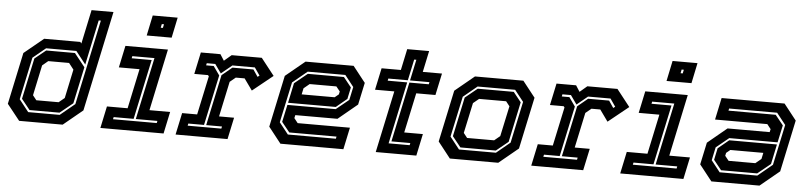

<svg xmlns="http://www.w3.org/2000/svg" viewBox="-45 -992 5186 1235"><g transform="rotate(5 2548.5 -375.0)"><path d="M382.5 0H101.5L19.5 -103L90.5 -437L216 -540H449L457 -530.5L503.5 -750H645L507.5 -103ZM355.5 -75H162L107.5 -143L164 -408L235.5 -466H421L489.5 -380L439 -143ZM344 -141.5 381 -172 420.5 -358.5 389 -399H254.5L217.5 -368L176 -172L200 -141.5ZM358 -61 452.5 -139 569 -688H555L493.5 -398L429 -480H233.5L151 -412L93 -139L154.5 -61Z M871 -618.5 898.5 -750H1059.5L1032 -618.5ZM956.5 -676H970.5L975.5 -700H961.5ZM626 0 656 -141.5H789.5L844 -398.5H710.5L740.5 -540H1015L930.5 -141.5H1064L1034 0ZM702 -63H984.5L987.5 -77H848L933.5 -478H790.5L787.5 -464H916.5L834 -77H705Z M1111.5 0 1141.5 -141H1238.5L1292 -391.5L1286 -399H1197.5L1227.5 -540H1354L1379.5 -500L1426.5 -540H1621L1707 -430.5L1575.5 -324.5L1522.5 -398.5H1465.5L1428.5 -368L1380 -140.5H1477L1447 0ZM1184 -63.5H1401.5L1404.5 -77.5H1302.5L1372.5 -406L1438.5 -460.5H1574L1604.5 -415.5L1616.5 -424.5L1582 -474.5H1437L1367 -417L1326.5 -474.5H1271.5L1268.5 -460.5H1317.5L1358 -403L1288.5 -77.5H1187Z M2214 -540 2295 -437 2264.5 -294.5 2140 -191.5H1868L1863.5 -172L1887.5 -141.5H2225L2195 0H1788.5L1707.5 -103L1778.5 -437L1903.5 -540ZM2158 -463 2208.5 -400 2192.5 -324.5 2122.5 -266.5H1814.5L1841.5 -395L1925 -463ZM2166 -477H1923L1828.5 -399L1772.5 -137L1831 -63H2141L2144 -77H1839L1787.5 -141L1811.5 -252.5H2123.5L2205.5 -319.5L2223.5 -404ZM2115 -398.5H1942.5L1905.5 -368L1897 -328H2110L2135.5 -349L2139.5 -368Z M2404 0 2489 -399H2364.5L2394.5 -540H2519L2548 -677H2689.5L2660.5 -540H2784.5L2754.5 -399H2630.5L2575.5 -141.5H2696L2666 0ZM2481.5 -63H2617.5L2620.5 -77H2498.5L2580.5 -464H2706L2709 -478H2583.5L2612.5 -614H2598.5L2569.5 -478H2443.5L2440.5 -464H2566.5Z M2882.5 0 2801.5 -103 2872.5 -437 2997.5 -540H3310L3391 -437L3320 -103L3195 0ZM2936 -63H3174.5L3263 -136L3320 -404L3262.5 -477H3020L2930.5 -403L2874.5 -141ZM2944 -77 2889.5 -145 2943.5 -399 3022 -463H3254.5L3305 -400L3250 -140L3172.5 -77ZM2981.5 -141.5H3156L3193 -172L3235 -368L3211 -398.5H3036.5L2999.5 -368L2957.5 -172Z M3408 0 3438 -141H3535L3588.5 -391.5L3582.5 -399H3494L3524 -540H3650.5L3676 -500L3723 -540H3917.5L4003.5 -430.5L3872 -324.5L3819 -398.5H3762L3725 -368L3676.5 -140.5H3773.5L3743.5 0ZM3480.5 -63.5H3698L3701 -77.5H3599L3669 -406L3735 -460.5H3870.5L3901 -415.5L3913 -424.5L3878.5 -474.5H3733.5L3663.5 -417L3623 -474.5H3568L3565 -460.5H3614L3654.5 -403L3585 -77.5H3483.5Z M4227.5 -618.5 4255 -750H4416L4388.5 -618.5ZM4313 -676H4327L4332 -700H4318ZM3982.5 0 4012.5 -141.5H4146L4200.5 -398.5H4067L4097 -540H4371.5L4287 -141.5H4420.5L4390.5 0ZM4058.5 -63H4341L4344 -77H4204.5L4290 -478H4147L4144 -464H4273L4190.5 -77H4061.5Z M4571 0 4490 -103 4520.5 -245.5 4645 -348.5H4917L4921.5 -368L4897.5 -398.5H4560L4590 -540H4996.5L5077.5 -437L5006.5 -103L4881.5 0ZM4627 -77 4576.5 -140 4592.5 -215.5 4662.5 -273.5H4970.5L4943.5 -145L4860 -77ZM4619 -63H4862L4956.5 -141L5012.5 -403L4954 -477H4644L4641 -463H4946L4997.5 -399L4973.5 -287.5H4661.5L4579.5 -220.5L4561.5 -136ZM4670 -141.5H4842.5L4879.5 -172L4888 -212H4675L4649.5 -191L4645.5 -172Z"/></g></svg>

Font: Tourney Thin
Style: Italic
Weight: 100
Italic angle: -12°
Designer: Tyler Finck
Foundry: Etcetera Type Co
Version: Version 1.015